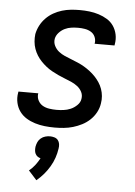

<svg xmlns="http://www.w3.org/2000/svg" viewBox="-55 -570 609 863"><g transform="rotate(5 250.0 -138.5)"><path d="M203 8Q180 8 157.5 5.5Q135 3 114 -3.5Q93 -10 75 -21Q57 -32 44.5 -49Q32 -66 27 -88Q22 -110 26 -133L27 -139H117L116 -137Q114 -120 121.5 -106Q129 -92 142 -84.5Q155 -77 171.5 -74.5Q188 -72 204 -72Q220 -72 236 -74Q252 -76 267.5 -82.5Q283 -89 296.5 -102Q310 -115 312 -131Q315 -148 307.5 -162.5Q300 -177 287 -187Q274 -197 259 -203.5Q244 -210 228.5 -216Q213 -222 199 -228.5Q185 -235 170.5 -243Q156 -251 143.5 -261Q131 -271 120 -282.5Q109 -294 100.5 -307.5Q92 -321 86.5 -336.5Q81 -352 79.5 -369Q78 -386 80 -403Q84 -423 93.5 -441.5Q103 -460 118 -475.5Q133 -491 151.5 -501.5Q170 -512 190 -518Q210 -524 230 -526Q250 -528 270 -528Q292 -528 313.5 -525.5Q335 -523 355.5 -516.5Q376 -510 394 -499Q412 -488 423.5 -471Q435 -454 439.5 -433Q444 -412 440 -389L439 -383H349L350 -386Q352 -401 346 -414.5Q340 -428 327.5 -435.5Q315 -443 300 -445.5Q285 -448 270 -448Q255 -448 239.5 -446Q224 -444 209.5 -437Q195 -430 183.5 -417.5Q172 -405 169 -390Q166 -373 173.5 -358Q181 -343 193.5 -333Q206 -323 221 -316.5Q236 -310 251.5 -304Q267 -298 282 -291.5Q297 -285 310.5 -277Q324 -269 337 -259Q350 -249 361 -237.5Q372 -226 381 -212.5Q390 -199 395.5 -183.5Q401 -168 402.5 -151.5Q404 -135 401 -118Q398 -97 387.5 -77.5Q377 -58 361 -43Q345 -28 325.5 -18Q306 -8 285.5 -2Q265 4 244 6Q223 8 203 8ZM142 251 105 210Q120 198 131.5 183Q143 168 152 151Q144 149 138 144.5Q132 140 128.5 133Q125 126 124.5 117.5Q124 109 125 101Q127 90 131.5 80Q136 70 145 62.5Q154 55 165 52Q176 49 186 49Q196 49 206 52Q216 55 222 62.5Q228 70 229.5 80Q231 90 229 101Q226 122 219 142.5Q212 163 200.5 182.5Q189 202 174.5 219Q160 236 142 251Z"/></g></svg>

Font: Iosevka Curly Medium
Style: Italic
Weight: 500
Italic angle: -9°
Monospace: yes
Designer: Belleve Invis
Foundry: Belleve Invis
Version: Version 22.1.2; ttfautohint (v1.8.4)